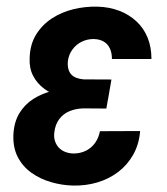

<svg xmlns="http://www.w3.org/2000/svg" viewBox="-20 -558 510 588"><path d="M208 -287.6 316.4 -287.1 305.7 -225.6 233.9 -226.1Q210.9 -225.1 192.4 -217.3Q173.8 -209.5 161.6 -193.4Q149.4 -177.2 146.5 -153.8Q144.5 -139.6 147.9 -127.7Q151.4 -115.7 159.2 -106.9Q167 -98.1 178.5 -93.3Q189.9 -88.4 204.6 -87.9Q225.6 -87.9 242.7 -96.2Q259.8 -104.5 271 -120.1Q282.2 -135.7 286.1 -156.2L409.2 -156.7Q405.8 -115.7 387.9 -84.2Q370.1 -52.7 341.8 -31.2Q313.5 -9.8 278.1 0.7Q242.7 11.2 203.1 10.3Q168.5 9.3 135.3 -0.5Q102.1 -10.3 75.7 -29.3Q49.3 -48.3 34.4 -77.1Q19.5 -106 21 -145.5Q22.9 -184.1 39.3 -211.2Q55.7 -238.3 82.3 -255.1Q108.9 -272 141.4 -279.8Q173.8 -287.6 208 -287.6ZM310.5 -252 216.8 -252.9Q189.5 -253.4 163.1 -262Q136.7 -270.5 115.2 -286.4Q93.8 -302.2 81.5 -325.7Q69.3 -349.1 70.8 -379.9Q71.8 -421.4 90.3 -451.7Q108.9 -481.9 138.7 -501.5Q168.5 -521 204.8 -529.8Q241.2 -538.6 278.8 -537.6Q314.9 -536.6 345 -525.1Q375 -513.7 397.5 -492.9Q419.9 -472.2 431.9 -443.1Q443.8 -414.1 443.8 -377.4H322.8Q322.8 -395.5 316.7 -409.2Q310.5 -422.9 298.1 -430.4Q285.6 -438 266.6 -438.5Q247.1 -438.5 230.2 -430.2Q213.4 -421.9 202.1 -406.7Q190.9 -391.6 188 -372.1Q186.5 -358.9 189 -348.4Q191.4 -337.9 197.5 -330.8Q203.6 -323.7 213.6 -319.8Q223.6 -315.9 236.3 -314.9L321.3 -314.5Z"/></svg>

Font: Roboto Condensed SemiBold
Style: Italic
Weight: 600
Italic angle: -12°
Designer: Christian Robertson
Foundry: Google
Version: Version 3.008; 2023